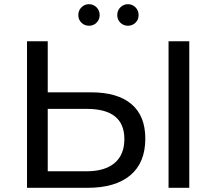

<svg xmlns="http://www.w3.org/2000/svg" viewBox="-20 -897 1033 917"><path d="M607.5 -400C563.2 -437.3 499.3 -456 416 -456H208V-700H109V0H398C486.7 0 554.8 -20 602.5 -60C650.2 -100 674 -158.3 674 -235C674 -307.7 651.8 -362.7 607.5 -400ZM527.5 -118.5C496.5 -92.2 452 -79 394 -79H208V-377H394C514 -377 574 -329 574 -233C574 -183 558.5 -144.8 527.5 -118.5ZM785 -700V0H884V-700ZM369 -788.5C379 -778.8 391 -774 405 -774C419 -774 431 -778.8 441 -788.5C451 -798.2 456 -810.3 456 -825C456 -839.7 451 -852 441 -862C431 -872 419 -877 405 -877C391 -877 379 -872 369 -862C359 -852 354 -839.7 354 -825C354 -810.3 359 -798.2 369 -788.5ZM555 -788.5C565 -778.8 577 -774 591 -774C605 -774 617 -778.8 627 -788.5C637 -798.2 642 -810.3 642 -825C642 -839.7 637 -852 627 -862C617 -872 605 -877 591 -877C577 -877 565 -872 555 -862C545 -852 540 -839.7 540 -825C540 -810.3 545 -798.2 555 -788.5Z"/></svg>

Font: Rookery
Style: Regular
Weight: 400
Designer: Ryan Kimball / Julieta Ulanovsky
Foundry: Motorola Mobility LLC.
Version: Version 1.0